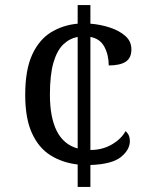

<svg xmlns="http://www.w3.org/2000/svg" viewBox="-20 -734 599 754"><path d="M285 -88Q225 -95 178.5 -124Q132 -153 105.5 -211Q79 -269 79 -361Q79 -460 106.5 -519.5Q134 -579 181 -607.5Q228 -636 285 -641V-714H335V-641Q374 -638 411 -626Q448 -614 472 -593Q496 -572 496 -540Q496 -506 473.5 -491.5Q451 -477 407 -477Q407 -518 390 -550Q373 -582 335 -589V-145Q382 -145 419 -166.5Q456 -188 473 -219Q490 -205 490 -180Q490 -146 455 -117.5Q420 -89 335 -86V0H285ZM285 -589Q253 -583 228.5 -559.5Q204 -536 190 -488.5Q176 -441 176 -362Q176 -273 203 -219.5Q230 -166 285 -151Z"/></svg>

Font: Noto Serif Ahom
Style: Regular
Weight: 400
Designer: Monotype Design Team
Foundry: Monotype Imaging Inc.
Version: Version 2.007; ttfautohint (v1.8.4.7-5d5b)